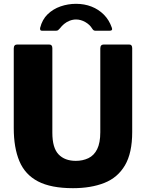

<svg xmlns="http://www.w3.org/2000/svg" viewBox="-20 -975 764 1005"><path d="M672 -284Q672 -174 634 -109.5Q596 -45 526 -17.5Q456 10 362 10Q247 10 179 -25.5Q111 -61 81.5 -131.5Q52 -202 52 -304V-721Q52 -742 70 -742H237Q254 -742 254 -723V-280Q254 -201 286.5 -167Q319 -133 377 -133Q413 -133 442.5 -147Q472 -161 488.5 -194Q505 -227 505 -283V-721Q505 -742 523 -742H656Q672 -742 672 -723V-284ZM553 -814H481Q475 -814 471 -816Q467 -818 462 -826Q450 -846 426.5 -859.5Q403 -873 378 -873Q361 -873 344.5 -866.5Q328 -860 315.5 -849.5Q303 -839 294 -827Q288 -820 284 -817Q280 -814 271 -814H200Q193 -814 191 -818.5Q189 -823 190 -829Q201 -873 229.5 -900.5Q258 -928 297 -941.5Q336 -955 378 -955Q422 -955 459 -940.5Q496 -926 523.5 -898.5Q551 -871 565 -831Q572 -814 553 -814Z"/></svg>

Font: Libre Franklin Thin ExtraBold
Style: Regular
Weight: 800
Version: Version 3.000